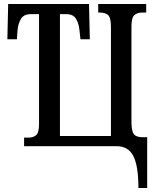

<svg xmlns="http://www.w3.org/2000/svg" viewBox="-20 -734 785 964"><path d="M675 210Q675 99 649.5 49.5Q624 0 566 0H101V-43H123Q147 -43 161.5 -55.5Q176 -68 176 -112V-663H135Q99 -663 85 -639Q71 -615 68 -582L65 -537H17L21 -714H427L431 -537H384L379 -582Q376 -615 362 -639Q348 -663 313 -663H281V-51H537V-599Q537 -646 522.5 -658.5Q508 -671 482 -671H473V-714H714V-671H694Q670 -671 655 -658.5Q640 -646 640 -601V-123Q640 -76 652 -60.5Q664 -45 696 -45H719V210Z"/></svg>

Font: Noto Serif ExtraCondensed Medium
Style: Regular
Weight: 500
Width: 2
Designer: Monotype Design Team
Foundry: Monotype Imaging Inc.
Version: Version 2.015